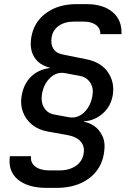

<svg xmlns="http://www.w3.org/2000/svg" viewBox="-20 -760 640 934"><path d="M208 154Q115 154 66.5 113Q18 72 28 0H131Q127 31 151.5 50Q176 69 221 69H268Q317 69 349 47Q381 25 387 -14Q393 -48 372 -72Q351 -96 303 -104L213 -120Q167 -128 136 -153.5Q105 -179 91.5 -215.5Q78 -252 85 -292Q94 -350 130 -386Q166 -422 222 -429V-431Q172 -443 147.5 -481Q123 -519 132 -577Q144 -652 203.5 -696Q263 -740 353 -740H400Q482 -740 528 -701Q574 -662 571 -594H468Q469 -622 447 -638.5Q425 -655 387 -655H340Q295 -655 265.5 -634Q236 -613 231 -577Q226 -545 239.5 -523Q253 -501 285 -495L399 -472Q471 -458 504.5 -409.5Q538 -361 529 -300Q520 -243 480 -208Q440 -173 390 -170L389 -167Q410 -165 436 -148.5Q462 -132 478 -99Q494 -66 486 -16Q474 63 412 108.5Q350 154 255 154ZM314 -190Q357 -182 389.5 -213.5Q422 -245 430 -297Q436 -332 418.5 -358.5Q401 -385 367 -391L298 -404Q256 -412 224 -381.5Q192 -351 184 -301Q178 -263 194.5 -236Q211 -209 243 -203Z"/></svg>

Font: JetBrains Mono NL Medium
Style: Italic
Weight: 500
Italic angle: -9°
Monospace: yes
Designer: Philipp Nurullin, Konstantin Bulenkov
Foundry: JetBrains
Version: Version 2.305; ttfautohint (v1.8.4.7-5d5b)